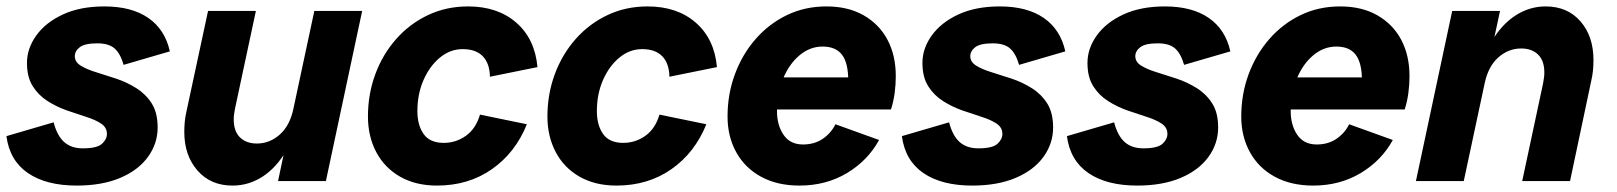

<svg xmlns="http://www.w3.org/2000/svg" viewBox="-41 -564 5036 598"><path d="M198 14Q103 14 46 -25Q-11 -64 -21 -140L126 -183Q137 -141 159 -121.5Q181 -102 217 -102Q261 -102 276.5 -116Q292 -130 292 -147Q292 -167 274 -179Q256 -191 227.5 -200Q199 -209 167.5 -220Q136 -231 107.5 -249Q79 -267 61 -295.5Q43 -324 43 -368Q43 -413 72 -453.5Q101 -494 155 -519Q209 -544 284 -544Q369 -544 421 -508Q473 -472 488 -404L344 -362Q334 -397 316 -413Q298 -429 262 -429Q223 -429 207.5 -417Q192 -405 192 -389Q192 -371 210.5 -359.5Q229 -348 258.5 -339Q288 -330 321 -319Q354 -308 383.5 -289.5Q413 -271 431.5 -242Q450 -213 450 -167Q450 -117 420 -75.5Q390 -34 333.5 -10Q277 14 198 14Z M683 14Q615 14 574 -33Q533 -80 533 -153Q533 -169 534.5 -185Q536 -201 540 -218L607 -530H756L691 -226Q689 -216 688 -208Q687 -200 687 -192Q687 -155 706.5 -136Q726 -117 759 -117Q799 -117 830.5 -145Q862 -173 873 -226L938 -530H1087L974 0H825L865 -190L899 -226Q883 -150 851.5 -96Q820 -42 777 -14Q734 14 683 14Z M1320 14Q1254 14 1205.5 -13.5Q1157 -41 1131 -90Q1105 -139 1105 -201Q1105 -271 1128 -333Q1151 -395 1193 -442.5Q1235 -490 1292 -517Q1349 -544 1417 -544Q1509 -544 1567 -493.5Q1625 -443 1633 -355L1485 -325Q1484 -367 1462.5 -389Q1441 -411 1400 -411Q1361 -411 1329 -384.5Q1297 -358 1278 -314.5Q1259 -271 1259 -218Q1259 -174 1278.5 -146.5Q1298 -119 1341 -119Q1379 -119 1410 -141Q1441 -163 1454 -207L1600 -177Q1564 -88 1491 -37Q1418 14 1320 14Z M1879 14Q1813 14 1764.5 -13.5Q1716 -41 1690 -90Q1664 -139 1664 -201Q1664 -271 1687 -333Q1710 -395 1752 -442.5Q1794 -490 1851 -517Q1908 -544 1976 -544Q2068 -544 2126 -493.5Q2184 -443 2192 -355L2044 -325Q2043 -367 2021.5 -389Q2000 -411 1959 -411Q1920 -411 1888 -384.5Q1856 -358 1837 -314.5Q1818 -271 1818 -218Q1818 -174 1837.5 -146.5Q1857 -119 1900 -119Q1938 -119 1969 -141Q2000 -163 2013 -207L2159 -177Q2123 -88 2050 -37Q1977 14 1879 14Z M2449 14Q2380 14 2329.5 -13.5Q2279 -41 2252 -90Q2225 -139 2225 -201Q2225 -271 2248 -333Q2271 -395 2312.5 -442.5Q2354 -490 2410 -517Q2466 -544 2533 -544Q2601 -544 2649.5 -516Q2698 -488 2723.5 -439.5Q2749 -391 2749 -327Q2749 -301 2745.5 -274.5Q2742 -248 2734 -223H2309L2331 -323H2647L2597 -265Q2599 -276 2600 -288Q2601 -300 2601 -312Q2601 -368 2581.5 -393.5Q2562 -419 2521 -419Q2482 -419 2449.5 -392Q2417 -365 2398 -319Q2379 -273 2379 -218Q2379 -174 2399.5 -144Q2420 -114 2460 -114Q2496 -114 2522 -132Q2548 -150 2561 -177L2697 -128Q2662 -64 2597 -25Q2532 14 2449 14Z M2987 14Q2892 14 2835 -25Q2778 -64 2768 -140L2915 -183Q2926 -141 2948 -121.5Q2970 -102 3006 -102Q3050 -102 3065.5 -116Q3081 -130 3081 -147Q3081 -167 3063 -179Q3045 -191 3016.5 -200Q2988 -209 2956.5 -220Q2925 -231 2896.5 -249Q2868 -267 2850 -295.5Q2832 -324 2832 -368Q2832 -413 2861 -453.5Q2890 -494 2944 -519Q2998 -544 3073 -544Q3158 -544 3210 -508Q3262 -472 3277 -404L3133 -362Q3123 -397 3105 -413Q3087 -429 3051 -429Q3012 -429 2996.5 -417Q2981 -405 2981 -389Q2981 -371 2999.5 -359.5Q3018 -348 3047.5 -339Q3077 -330 3110 -319Q3143 -308 3172.5 -289.5Q3202 -271 3220.5 -242Q3239 -213 3239 -167Q3239 -117 3209 -75.5Q3179 -34 3122.5 -10Q3066 14 2987 14Z M3501 14Q3406 14 3349 -25Q3292 -64 3282 -140L3429 -183Q3440 -141 3462 -121.5Q3484 -102 3520 -102Q3564 -102 3579.5 -116Q3595 -130 3595 -147Q3595 -167 3577 -179Q3559 -191 3530.5 -200Q3502 -209 3470.5 -220Q3439 -231 3410.5 -249Q3382 -267 3364 -295.5Q3346 -324 3346 -368Q3346 -413 3375 -453.5Q3404 -494 3458 -519Q3512 -544 3587 -544Q3672 -544 3724 -508Q3776 -472 3791 -404L3647 -362Q3637 -397 3619 -413Q3601 -429 3565 -429Q3526 -429 3510.5 -417Q3495 -405 3495 -389Q3495 -371 3513.5 -359.5Q3532 -348 3561.5 -339Q3591 -330 3624 -319Q3657 -308 3686.5 -289.5Q3716 -271 3734.5 -242Q3753 -213 3753 -167Q3753 -117 3723 -75.5Q3693 -34 3636.5 -10Q3580 14 3501 14Z M4049 14Q3980 14 3929.5 -13.5Q3879 -41 3852 -90Q3825 -139 3825 -201Q3825 -271 3848 -333Q3871 -395 3912.5 -442.5Q3954 -490 4010 -517Q4066 -544 4133 -544Q4201 -544 4249.5 -516Q4298 -488 4323.5 -439.5Q4349 -391 4349 -327Q4349 -301 4345.5 -274.5Q4342 -248 4334 -223H3909L3931 -323H4247L4197 -265Q4199 -276 4200 -288Q4201 -300 4201 -312Q4201 -368 4181.5 -393.5Q4162 -419 4121 -419Q4082 -419 4049.5 -392Q4017 -365 3998 -319Q3979 -273 3979 -218Q3979 -174 3999.5 -144Q4020 -114 4060 -114Q4096 -114 4122 -132Q4148 -150 4161 -177L4297 -128Q4262 -64 4197 -25Q4132 14 4049 14Z M4369 0 4482 -530H4631L4590 -340L4557 -304Q4573 -381 4604.5 -434.5Q4636 -488 4679.5 -516Q4723 -544 4773 -544Q4841 -544 4881.5 -497.5Q4922 -451 4922 -377Q4922 -361 4920.5 -345Q4919 -329 4915 -312L4849 0H4700L4765 -304Q4767 -315 4768 -323Q4769 -331 4769 -338Q4769 -375 4749.5 -394Q4730 -413 4697 -413Q4657 -413 4625.5 -385Q4594 -357 4583 -304L4518 0Z"/></svg>

Font: Radio Canada Big
Style: Bold Italic
Weight: 700
Italic angle: -12°
Designer: Étienne Aubert Bonn
Foundry: Coppers and Brasses
Version: Version 1.001